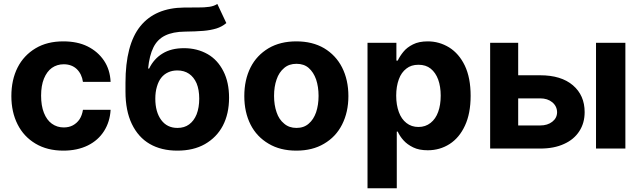

<svg xmlns="http://www.w3.org/2000/svg" viewBox="-20 -766 3305 990"><path d="M306.6 10.7Q223.6 10.7 163.1 -25.4Q102.5 -61.5 70.8 -124.5Q38.6 -188 38.6 -270.5Q38.6 -354.5 70.8 -418Q102.5 -480.5 163.6 -517.1Q223.1 -552.7 306.2 -552.7Q378.9 -552.7 431.2 -526.9Q484.4 -500.5 516.1 -453.6Q547.4 -407.2 550.3 -343.8H407.7Q401.9 -384.3 376 -409.7Q349.6 -434.6 308.6 -434.6Q274.4 -434.6 247.6 -416Q221.7 -397.5 206.5 -360.4Q191.9 -324.2 191.9 -272.9Q191.9 -220.7 206.5 -184.1Q221.2 -147 247.1 -128.4Q273.9 -108.9 308.6 -108.9Q335.4 -108.9 355.5 -119.6Q376.5 -130.9 390.1 -150.9Q403.3 -171.4 407.7 -199.7H550.3Q546.9 -138.2 516.6 -90.3Q486.3 -42.5 433.1 -16.1Q378.4 10.7 306.6 10.7Z M1100.6 -745.6 1147 -647Q1124 -627.9 1095.7 -619.1Q1064.9 -609.9 1028.8 -606.9Q986.3 -603.5 934.1 -603Q871.6 -602.5 831.1 -582.5Q791.5 -563 771 -521.5Q750 -479 743.7 -412.6H749Q773.4 -462.9 818.4 -490.2Q862.8 -517.6 928.7 -517.6Q996.6 -517.6 1050.8 -486.8Q1102.1 -457.5 1131.8 -398.9Q1161.1 -341.8 1161.1 -262.2Q1161.1 -179.2 1128.9 -117.7Q1097.2 -57.6 1036.6 -22.9Q977.5 10.7 894.5 10.7Q811.5 10.7 752 -23.9Q692.9 -58.1 659.7 -127Q627 -195.3 627 -293.5V-338.4Q627 -536.1 703.6 -630.9Q780.3 -725.6 929.2 -727.1Q981.9 -728 1002.4 -727.5Q1032.2 -727.1 1060.1 -731Q1083.5 -734.4 1100.6 -745.6ZM895 -106.4Q930.7 -106.4 955.1 -124.5Q980 -142.6 993.7 -176.3Q1007.3 -211.4 1007.3 -257.3Q1007.3 -303.2 993.7 -336.4Q979.5 -368.7 954.6 -385.7Q929.2 -402.8 894.5 -402.8Q868.2 -402.8 847.2 -393.1Q825.7 -383.3 811.5 -365.2Q797.4 -347.7 789.1 -319.3Q780.8 -291.5 780.8 -257.3Q780.8 -188.5 811.5 -147Q841.8 -106.4 895 -106.4Z M1507.8 10.7Q1424.8 10.7 1365.2 -24.9Q1303.7 -61 1272 -123.5Q1239.7 -187.5 1239.7 -270.5Q1239.7 -354.5 1272 -418.5Q1303.2 -480.5 1365.2 -517.6Q1425.3 -552.7 1507.8 -552.7Q1590.8 -552.7 1650.9 -517.6Q1711.9 -481 1743.7 -418.5Q1776.4 -354 1776.4 -270.5Q1776.4 -188 1743.7 -123.5Q1711.9 -60.5 1650.9 -24.9Q1591.3 10.7 1507.8 10.7ZM1571.8 -128.4Q1596.7 -149.4 1609.9 -187Q1622.6 -225.1 1622.6 -271.5Q1622.6 -318.4 1609.9 -356.4Q1596.7 -393.6 1571.8 -415.5Q1547.4 -437 1508.8 -437Q1470.2 -437 1445.3 -415.5Q1418.5 -393.1 1406.2 -356.4Q1393.1 -319.3 1393.1 -271.5Q1393.1 -224.6 1406.2 -187Q1418.5 -149.9 1445.3 -128.4Q1470.7 -106.4 1508.8 -106.4Q1546.9 -106.4 1571.8 -128.4Z M2025.9 204.6H1875V-545.4H2023.9V-453.6H2030.8Q2042 -477.1 2060.1 -499Q2078.1 -521.5 2109.4 -537.1Q2139.6 -552.7 2186 -552.7Q2244.6 -552.7 2295.9 -521.5Q2346.7 -489.7 2376.5 -428.2Q2406.7 -365.2 2406.7 -272Q2406.7 -180.7 2377.4 -118.2Q2348.6 -55.7 2298.3 -23.4Q2248 8.8 2185.5 8.8Q2140.6 8.8 2110.8 -5.9Q2079.6 -21 2060.5 -42.5Q2041.5 -63.5 2030.8 -87.4H2025.9ZM2022.9 -272.9Q2022.9 -225.1 2036.6 -188Q2049.8 -151.9 2075.7 -131.8Q2101.6 -111.3 2137.7 -111.3Q2173.8 -111.3 2200.2 -132.3Q2226.6 -153.3 2239.3 -189Q2252.4 -224.6 2252.4 -272.9Q2252.4 -319.8 2239.3 -356Q2226.1 -391.6 2200.7 -412.1Q2175.8 -432.1 2137.7 -432.1Q2100.1 -432.1 2075.7 -412.6Q2049.3 -392.6 2036.6 -357.4Q2022.9 -320.3 2022.9 -272.9Z M2602.1 -258.8V-377.9H2765.1Q2873.5 -377.9 2934.1 -326.2Q2994.6 -274.4 2994.6 -188Q2994.6 -131.8 2967.3 -89.8Q2939.9 -46.9 2888.7 -23.9Q2837.4 0 2765.1 0H2507.3V-545.4H2651.9V-119.1H2765.1Q2803.2 -119.1 2827.6 -138.2Q2852.1 -157.2 2852.5 -187Q2852.1 -218.3 2827.6 -238.8Q2803.2 -258.8 2765.1 -258.8ZM3204.6 0H3053.2V-545.4H3204.6Z"/></svg>

Font: My Font
Style: Bold
Weight: 500
Designer: Rasmus Andersson
Foundry: rsms
Version: Version 0.001